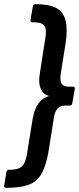

<svg xmlns="http://www.w3.org/2000/svg" viewBox="-73 -740 381 924"><path d="M97 -720Q164 -720 198.5 -701Q233 -682 243 -639Q253 -596 242 -527L219 -383Q215 -351 223.5 -337Q232 -323 256 -323H277Q289 -323 287 -312L275 -244Q273 -232 263 -232H242Q217 -232 204 -218Q191 -204 186 -172L162 -20Q150 54 128 94Q106 134 65.5 149Q25 164 -43 164Q-55 164 -53 153L-42 88Q-40 77 -29 77Q1 77 18 70Q35 63 44 45Q53 27 58 -6L84 -167Q92 -214 111.5 -241.5Q131 -269 163 -278Q133 -287 122 -315.5Q111 -344 119 -388L144 -550Q150 -582 147 -600Q144 -618 129.5 -625.5Q115 -633 83 -633Q72 -633 74 -645L85 -709Q87 -720 97 -720Z"/></svg>

Font: Sofia Sans Semi Condensed
Style: Bold Italic
Weight: 700
Italic angle: -9°
Version: Version 4.100